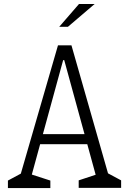

<svg xmlns="http://www.w3.org/2000/svg" viewBox="-20 -962 660 982"><path d="M20.5 -38.5 101.5 -82 78 -44.5 276.5 -730H345.5L540 -49L518.5 -83L599.5 -39.5V-1H382.5V-39.5L483.5 -73L474.5 -49L308.5 -654.5H303L136 -44.5L134 -72L237.5 -38.5V0H20.5ZM163 -276H454.5V-224.5H163ZM464 -941.5H384L283 -825H327.5Z"/></svg>

Font: Monaspace Xenon Var
Style: Regular
Weight: 400
Designer: Riley Cran and the Lettermatic Team
Version: Version 1.000 (Monaspace Xenon Var)